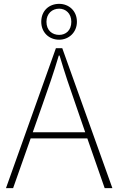

<svg xmlns="http://www.w3.org/2000/svg" viewBox="-20 -976 614 996"><path d="M287 -770C337 -770 379 -808 379 -863C379 -920 337 -956 287 -956C234 -956 194 -920 194 -863C194 -808 234 -770 287 -770ZM287 -795C251 -795 221 -818 221 -863C221 -906 251 -931 287 -931C321 -931 350 -906 350 -863C350 -818 321 -795 287 -795ZM11 0H48L139 -258H433L523 0H563L303 -726H270ZM150 -290 201 -435C232 -523 258 -597 285 -688H289C316 -597 341 -523 372 -435L422 -290Z"/></svg>

Font: Harano Aji Gothic KR ExtraLight
Style: Regular
Weight: 250
Foundry: Masamichi Hosoda
Version: HaranoAjiGothicKR-ExtraLight version 20220220;ttx 4.29.1